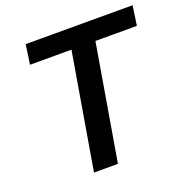

<svg xmlns="http://www.w3.org/2000/svg" viewBox="-128 -838 932 957"><g transform="rotate(-20 338.0 -359.0)"><path d="M314 -614H94L109 -718H676L661 -614H441L337 0H210Z"/></g></svg>

Font: Nebula Sans Semibold
Style: Regular
Weight: 600
Italic angle: -9°
Designer: Paul D. Hunt for Adobe (as Source Sans)
Foundry: Nebula Entertainment & Broadcasting LLC
Version: Version 1.010